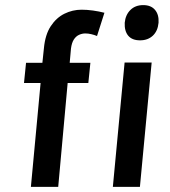

<svg xmlns="http://www.w3.org/2000/svg" viewBox="-20 -732 664 752"><path d="M74 -407 82 -486H146L152 -543Q157 -596.5 178.8 -629.5Q200.5 -662.5 232.2 -678.2Q264 -694 299.5 -694Q320.5 -694 344 -690.8Q367.5 -687.5 389 -682L360 -591Q349 -595.5 337.2 -598.2Q325.5 -601 314 -601Q301.5 -601 289.5 -595.5Q277.5 -590 269.2 -577.2Q261 -564.5 258 -542L253 -486H334L326 -407H245L208 0H101L139 -407ZM528.5 -574Q497.5 -574 482.2 -592.2Q467 -610.5 468.5 -643Q471.5 -674 490.8 -693Q510 -712 541 -712Q571.5 -712 587.2 -693.2Q603 -674.5 601 -643Q598 -610.5 578.5 -592.2Q559 -574 528.5 -574ZM422 0 468 -487H574L528 0Z"/></svg>

Font: Karla
Style: Bold Italic
Weight: 700
Italic angle: -8°
Designer: Jonathan Pinhorn
Version: Version 2.004;gftools[0.9.33]